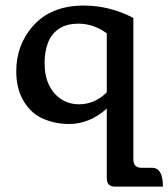

<svg xmlns="http://www.w3.org/2000/svg" viewBox="-20 -444 612 698"><path d="M267.1 -64.9Q324.7 -64.9 368.2 -108.4V-322.8Q319.8 -357.9 266.1 -357.9Q221.2 -357.9 193.8 -339.1Q166.5 -320.3 154.3 -288.1Q142.1 -255.9 142.1 -214.8Q142.1 -167 158.7 -133.8Q175.3 -100.6 203.6 -82.8Q231.9 -64.9 267.1 -64.9ZM572.3 234.4H398.4Q368.2 234.4 368.2 204.1V-49.3Q305.7 6.8 231 6.8Q182.6 6.8 138.7 -11.5Q94.7 -29.8 66.9 -75Q39.1 -120.1 39.1 -185.1Q39.1 -279.8 99.1 -348.6Q164.6 -423.8 285.2 -423.8Q377.9 -423.8 464.8 -378.9V135.7Q464.8 166 495.1 166H533.2Q572.3 166 572.3 234.4Z"/></svg>

Font: Bainsley
Style: Regular
Weight: 400
Designer: Paul James MIller
Foundry: High-Logic / Made with FontCreator
Version: Version 1.411;March 28, 2021;FontCreator 13.0.0.2683 64-bit